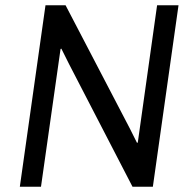

<svg xmlns="http://www.w3.org/2000/svg" viewBox="-20 -706 733 726"><path d="M55 0 152 -686H228L471 -220L498 -166L501 -167L574 -686H655L558 0H481L241 -464L212 -522L209 -521L135 0Z"/></svg>

Font: Chivo Medium Light
Style: Italic
Weight: 300
Italic angle: -8.05°
Version: Version 2.002